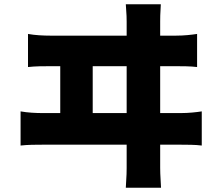

<svg xmlns="http://www.w3.org/2000/svg" viewBox="-20 -822 1040 905"><path d="M738 -802H573C577 -750 577 -734 577 -720V-654H217C184 -654 145 -656 112 -662V-506C147 -510 185 -510 217 -510H264V-289H181C149 -289 110 -291 77 -297V-136C112 -140 150 -140 181 -140H577V-30C577 -20 577 5 573 63H739C735 3 735 -24 735 -32V-140H832C857 -140 902 -140 931 -136V-297C905 -293 870 -289 832 -289H735V-510H810C834 -510 879 -510 909 -506V-662C882 -658 848 -654 810 -654H735V-720C735 -734 735 -756 738 -802ZM417 -289V-510H577V-289Z"/></svg>

Font: Source Han Sans HK Heavy
Style: Regular
Weight: 900
Designer: Ryoko NISHIZUKA 西塚涼子 (kana, bopomofo & ideographs); Paul D. Hunt (Latin, Greek & Cyrillic); Sandoll Communications 산돌커뮤니
Foundry: Adobe
Version: Version 2.000;hotconv 1.0.107;makeotfexe 2.5.65593